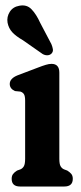

<svg xmlns="http://www.w3.org/2000/svg" viewBox="-20 -679 294 699"><path d="M196 -414.5V-101Q196 -82 200.5 -74Q205 -66 213 -62.5L225 -58Q234.5 -52 239.8 -45.5Q245 -39 245 -28Q245 0 214 0H53Q22.5 0 22.5 -28Q22.5 -39 27.5 -45.5Q32.5 -52 42 -58L54.5 -62.5Q62.5 -66 67 -74Q71.5 -82 71.5 -101V-312.5Q71.5 -328.5 67.5 -335.5Q63.5 -342.5 54.5 -345.5L34.5 -347.5Q15.5 -356 15.5 -373.5Q15.5 -393.5 44.5 -405L117 -432.5Q135 -439.5 146.8 -443Q158.5 -446.5 167.5 -446.5Q196 -446.5 196 -414.5ZM126.5 -595.5 167 -518.5Q171 -509 172.5 -500Q174 -491 167.5 -484Q161.5 -478 152.5 -477.8Q143.5 -477.5 135 -482.5L63.5 -532.5Q37.5 -547.5 24.5 -561.8Q11.5 -576 7.5 -596.5Q4 -617.5 15.5 -635.8Q27 -654 50 -658Q77 -663.5 94.5 -645.5Q112 -627.5 126.5 -595.5Z"/></svg>

Font: Fraunces 144pt S100 SemiBold
Style: Regular
Weight: 600
Version: Version 1.000; ttfautohint (v1.8.3)